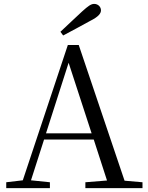

<svg xmlns="http://www.w3.org/2000/svg" viewBox="-20 -965 758 985"><path d="M290 -802 304 -783C351 -808 398 -833 443 -858C485 -879 498 -896 498 -912C498 -930 483 -945 463 -945C447 -945 432 -934 401 -906C366 -874 329 -838 290 -802ZM332 -643 450 -281H216ZM418 0H711V-30L619 -38L384 -734H328L97 -40L12 -30V0H236V-30L139 -40L206 -249H461L529 -39L418 -30Z"/></svg>

Font: Harano Aji Mincho KR
Style: Regular
Weight: 400
Foundry: Masamichi Hosoda
Version: HaranoAjiMinchoKR-Regular version 20230610;ttx 4.39.4